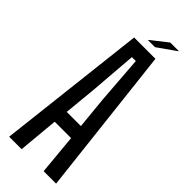

<svg xmlns="http://www.w3.org/2000/svg" viewBox="-295 -940 969 969"><g transform="rotate(45 190.0 -455.5)"><path d="M25 0 117 -800H269L360 0H271L251 -216H134L114 0ZM142 -294H243L226 -469L207 -722H179L159 -469ZM176 -840V-842L264 -911H324V-909L226 -840Z"/></g></svg>

Font: Big Shoulders Display SemiBold
Style: Regular
Weight: 600
Designer: Patric King
Foundry: XO Type Co
Version: Version 1.000; ttfautohint (v1.8.2)